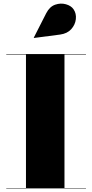

<svg xmlns="http://www.w3.org/2000/svg" viewBox="-20 -1052 514 1072"><path d="M315.5 -859 169.5 -840 168.5 -841.5 238 -978Q257 -1015 288 -1025.8Q319 -1036.5 348 -1028.2Q377 -1020 390.5 -1000.5Q407 -976.5 403.5 -945.2Q400 -914 377.8 -889.2Q355.5 -864.5 315.5 -859ZM15 -2.5H125V-747.5H15V-750H460V-747.5H340V-2.5H460V0H15Z"/></svg>

Font: Bodoni* 72pt Fatface
Style: Regular
Weight: 900
Version: Version 2.3